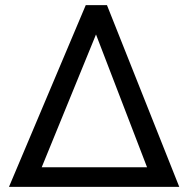

<svg xmlns="http://www.w3.org/2000/svg" viewBox="-20 -731 745 751"><path d="M315.4 -710.9H398.4L681.2 0H15.1ZM143.1 -76.7H555.2L355.5 -596.2Z"/></svg>

Font: Roboto
Style: Regular
Weight: 400
Designer: Google
Version: Version 2.134; 2016; ttfautohint (v1.6)